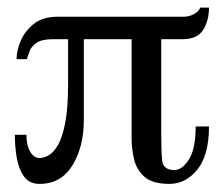

<svg xmlns="http://www.w3.org/2000/svg" viewBox="-20 -481 575 493"><path d="M516.6 -156.2Q516.6 -82.5 486.8 -45.7Q457 -8.8 415 -8.8Q371.1 -8.8 350.6 -27.3Q330.1 -45.9 324 -73Q317.9 -100.1 317.9 -126V-380.4H195.3V-174.3Q195.3 -104 166 -56.4Q136.7 -8.8 81.5 -8.8Q55.7 -8.8 42 -27.3Q28.3 -45.9 23.2 -75Q18.1 -104 18.1 -134.8H47.9Q47.9 -108.4 57.4 -91.8Q66.9 -75.2 81.5 -75.2Q91.8 -75.2 104.2 -81.8Q116.7 -88.4 128.4 -107.9Q140.1 -127.4 147.5 -165.8Q154.8 -204.1 154.8 -267.1V-380.4H116.7Q86.9 -380.4 73.5 -370.8Q60.1 -361.3 55.9 -349.4Q51.8 -337.4 48.8 -329.1H22.5Q22.5 -349.6 32.7 -375Q43 -400.4 66.2 -419.2Q89.4 -438 127 -438H450.7Q465.8 -438 478.5 -445.1Q491.2 -452.1 494.1 -461.4H516.6Q516.6 -428.2 501.7 -404.3Q486.8 -380.4 449.2 -380.4H394V-140.6Q394 -95.7 396.2 -70.1Q398.4 -44.4 427.7 -44.4Q447.8 -44.4 465.1 -71.5Q482.4 -98.6 482.4 -156.2Z"/></svg>

Font: Annapurna SIL
Style: Bold
Weight: 700
Designer: Peter Martin, Annie Olsen
Foundry: SIL International
Version: Version 2.000